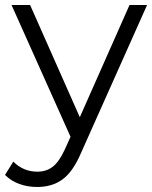

<svg xmlns="http://www.w3.org/2000/svg" viewBox="-45 -546 607 765"><path d="M541 -526 278 63Q246 138 204.5 168.5Q163 199 103 199Q65 199 32 187Q-1 175 -25 151L8 98Q48 138 104 138Q140 138 165.5 118Q191 98 213 50L236 -1L1 -526H75L273 -79L471 -526Z"/></svg>

Font: CMG Sans
Style: Regular
Weight: 400
Designer: Julieta Ulanovsky
Foundry: Julieta Ulanovsky
Version: Version 7.200